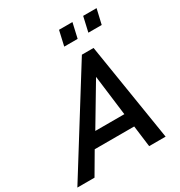

<svg xmlns="http://www.w3.org/2000/svg" viewBox="-247 -1033 1102 1174"><g transform="rotate(-30 304.0 -446.0)"><path d="M-43.5 0 386.7 -689.9H469.2L579.6 0H463.4L444.3 -149.9H165.5L77.6 0ZM224.6 -245.1H429.7L394 -529.3ZM317.9 -786.6 341.8 -891.6H436.5L412.6 -786.6ZM488.3 -786.6 512.2 -891.6H606.9L582.5 -786.6Z"/></g></svg>

Font: Acari Sans SemiBold
Style: Italic
Weight: 600
Italic angle: -13°
Designer: Alfredo Marco Pradil and Stefan Peev
Foundry: Hanken Design Co.
Version: Version 1.045;January 11, 2019;FontCreator 11.5.0.2425 64-bi